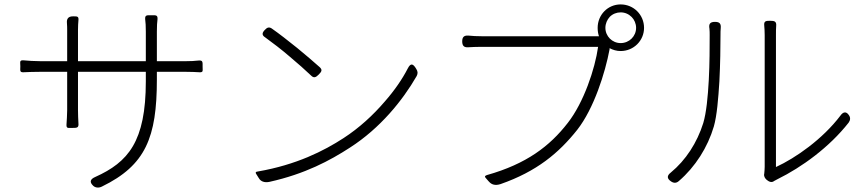

<svg xmlns="http://www.w3.org/2000/svg" viewBox="-20 -827 3930 869"><path d="M486 -550H333V-693C333 -709 334 -724 335 -735C337 -754 329 -753 310 -753C289 -753 281 -742 283 -722C284 -711 284 -700 284 -692V-550H165C138 -550 105 -552 86 -554C67 -555 72 -546 72 -527C72 -508 68 -499 87 -500C105 -501 138 -502 165 -502H284V-328C284 -307 282 -281 281 -264C280 -245 287 -248 306 -248C328 -248 337 -248 335 -269C334 -286 333 -310 333 -328V-502H486H640V-459C640 -186 560 -93 411 -26C388 -16 384 -3 402 14C413 24 429 24 442 17C639 -79 690 -205 690 -467V-502H818C843 -502 867 -501 882 -500C901 -499 897 -506 897 -525C897 -546 899 -555 878 -553C864 -551 841 -550 818 -550H690V-684C690 -707 691 -728 693 -741C694 -760 684 -758 665 -758C646 -758 636 -760 637 -741C639 -728 640 -707 640 -684V-550Z M1291 -571C1328 -540 1363 -509 1388 -485C1401 -472 1410 -477 1423 -490C1436 -503 1440 -511 1427 -523C1400 -547 1363 -579 1325 -610C1284 -643 1243 -675 1210 -698C1198 -706 1189 -703 1179 -692C1166 -679 1164 -668 1180 -658C1213 -634 1254 -603 1291 -571ZM1722 -368C1669 -306 1606 -248 1535 -202C1446 -144 1321 -81 1148 -51C1137 -50 1135 -46 1140 -39L1150 -23L1152 -20C1160 -6 1177 1 1200 -4C1361 -40 1473 -100 1564 -159C1701 -247 1802 -372 1866 -483C1872 -495 1871 -504 1864 -515C1850 -539 1839 -543 1826 -518C1801 -469 1765 -417 1722 -368Z M2839 -750C2851 -738 2859 -720 2859 -701C2859 -663 2828 -632 2789 -632C2751 -632 2720 -663 2720 -701C2720 -720 2728 -738 2740 -751C2753 -764 2771 -771 2789 -771C2809 -771 2826 -763 2839 -750ZM2420 -615C2539 -615 2660 -615 2687 -615C2673 -515 2622 -363 2550 -271C2468 -165 2362 -85 2185 -35C2174 -32 2173 -27 2178 -22L2191 -7L2193 -5C2205 9 2222 14 2246 6C2409 -51 2509 -134 2593 -240C2668 -336 2719 -497 2739 -604V-609C2754 -601 2771 -596 2789 -596C2848 -596 2895 -643 2895 -701C2895 -760 2848 -807 2789 -807C2731 -807 2685 -760 2685 -701C2685 -687 2687 -674 2691 -663H2673C2635 -663 2205 -663 2159 -663C2138 -663 2118 -664 2099 -666C2080 -667 2072 -659 2072 -640C2072 -621 2079 -612 2098 -613C2116 -614 2135 -615 2158 -615C2182 -615 2300 -615 2420 -615Z M3441 -366C3441 -228 3441 -92 3441 -72C3441 -62 3440 -51 3439 -41C3436 -30 3442 -20 3450 -13C3461 -4 3473 1 3484 -8C3488 -10 3493 -13 3499 -16C3609 -70 3734 -161 3821 -272C3829 -283 3830 -295 3822 -306C3810 -324 3796 -321 3784 -304C3703 -197 3581 -112 3492 -71C3492 -78 3492 -214 3492 -355C3492 -496 3492 -642 3492 -668C3492 -685 3492 -698 3493 -709C3495 -730 3486 -733 3465 -733C3445 -733 3437 -731 3439 -711C3440 -700 3441 -685 3441 -668C3441 -643 3441 -504 3441 -366ZM3188 -465C3184 -390 3177 -317 3163 -270C3135 -181 3084 -102 3016 -46C2998 -32 2998 -19 3017 -6C3030 3 3042 2 3053 -8C3127 -72 3183 -160 3211 -255C3225 -304 3231 -381 3236 -459C3240 -537 3241 -617 3241 -668C3241 -679 3241 -690 3242 -699C3244 -720 3237 -728 3216 -728C3194 -728 3187 -719 3191 -697C3192 -688 3192 -678 3192 -668C3192 -616 3192 -540 3188 -465Z"/></svg>

Font: GenSenRounded2 TW L
Style: Regular
Weight: 300
Version: Version 2.100;PS 2.1;hotconv 16.6.51;makeotf.lib2.5.65220 DE